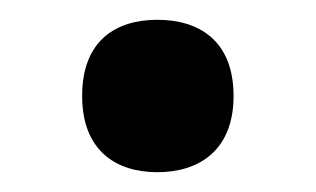

<svg xmlns="http://www.w3.org/2000/svg" viewBox="-20 -161 319 194"><path d="M63 -64C63 -9 97 13 139 13C181 13 216 -9 216 -64C216 -120 181 -141 139 -141C97 -141 63 -120 63 -64Z"/></svg>

Font: Noto Sans Bengali UI SemiBold
Style: Regular
Weight: 600
Designer: Jelle Bosma - Monotype Design Team
Foundry: Monotype Imaging Inc.
Version: Version 2.003